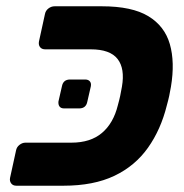

<svg xmlns="http://www.w3.org/2000/svg" viewBox="-20 -591 587 611"><path d="M32 0Q21 0 15.5 -7.5Q10 -15 12 -25L31 -112Q33 -123 42 -130Q51 -137 61 -137H207Q268 -137 304.5 -168Q341 -199 355 -256Q360 -274 362.5 -286Q365 -298 368 -315Q378 -373 354 -403.5Q330 -434 269 -434H124Q113 -434 107.5 -441Q102 -448 104 -459L123 -546Q125 -557 134 -564Q143 -571 154 -571H304Q400 -571 452 -539.5Q504 -508 520.5 -450.5Q537 -393 524 -315Q521 -298 518.5 -286Q516 -274 511 -256Q492 -179 451 -121Q410 -63 344 -31.5Q278 0 182 0ZM184 -246Q174 -246 169.5 -252Q165 -258 166 -268L177 -316Q181 -338 203 -338H251Q261 -338 266 -332Q271 -326 269 -316L258 -268Q254 -246 232 -246Z"/></svg>

Font: Rubik
Style: Bold Italic
Weight: 700
Italic angle: -12°
Designer: Hubert and Fischer
Foundry: Hubert and Fischer
Version: Version 2.300;gftools[0.9.30]